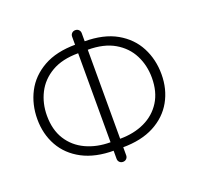

<svg xmlns="http://www.w3.org/2000/svg" viewBox="-139 -958 1163 1125"><g transform="rotate(-20 442.0 -395.5)"><path d="M449 -65 457 -118H472Q558 -118 625 -149.5Q692 -181 730.5 -242Q769 -303 769 -391Q769 -468 736.5 -532Q704 -596 638 -634.5Q572 -673 472 -673H451L445 -726H468Q590 -726 670 -680.5Q750 -635 789.5 -559Q829 -483 829 -391Q829 -298 787.5 -224Q746 -150 665.5 -107.5Q585 -65 468 -65ZM416 -65Q299 -65 218.5 -107.5Q138 -150 96.5 -224Q55 -298 55 -391Q55 -483 94.5 -559Q134 -635 214.5 -680.5Q295 -726 416 -726H439L433 -673H412Q312 -673 246 -634.5Q180 -596 147.5 -532Q115 -468 115 -391Q115 -303 153.5 -242Q192 -181 259.5 -149.5Q327 -118 412 -118H427L435 -65ZM442 15Q429 15 420.5 6.5Q412 -2 412 -15V-74V-92V-678V-690V-776Q412 -789 420.5 -797.5Q429 -806 442 -806Q455 -806 463.5 -797.5Q472 -789 472 -776V-688V-679V-95V-80V-15Q472 -2 463.5 6.5Q455 15 442 15Z"/></g></svg>

Font: ComfortaaLight
Style: Regular
Weight: 300
Designer: Johan Aakerlund
Foundry: Johan Aakerlund
Version: Version 3.104; ttfautohint (v1.8.1.43-b0c9)